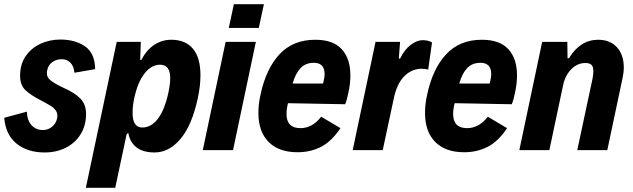

<svg xmlns="http://www.w3.org/2000/svg" viewBox="-37 -710 2993 908"><path d="M-17 -153 90 -182Q92 -139 113 -117Q134 -95 165 -95Q191 -95 210.5 -111.5Q230 -128 234 -156Q236 -174 227 -187Q218 -200 203.5 -209Q189 -218 157 -235Q108 -260 83 -284Q58 -308 58 -351Q58 -406 84.5 -444.5Q111 -483 154.5 -503Q198 -523 248 -523Q319 -523 365.5 -490.5Q412 -458 413 -383L315 -366Q312 -398 295.5 -414Q279 -430 255 -430Q228 -430 208.5 -415Q189 -400 185 -371Q182 -346 202 -330Q222 -314 265 -294Q317 -271 343.5 -243.5Q370 -216 370 -171Q370 -117 344.5 -75.5Q319 -34 274.5 -11.5Q230 11 174 11Q92 11 40.5 -31.5Q-11 -74 -17 -153Z M515 -512H629L626 -427H632Q655 -473 692 -497.5Q729 -522 773 -522Q840 -522 875.5 -479.5Q911 -437 911 -354Q911 -303 898 -244Q871 -118 817 -53.5Q763 11 694 11Q639 11 608 -13.5Q577 -38 570 -81L562 -76L508 178H369ZM759 -270Q768 -312 768 -340Q768 -404 720 -404Q679 -404 646.5 -362.5Q614 -321 598 -246Q590 -210 590 -176Q590 -107 636 -107Q678 -107 709.5 -148Q741 -189 759 -270Z M1069 -690H1211L1187 -578H1045ZM1030 -512H1173L1065 0H922Z M1620 -354Q1620 -312 1610 -269Q1603 -234 1595 -217L1325 -222Q1318 -195 1318 -171Q1318 -104 1384 -104Q1440 -104 1482 -158L1573 -104Q1531 -41 1481 -15.5Q1431 10 1370 10Q1282 10 1233.5 -38.5Q1185 -87 1185 -176Q1185 -218 1195 -262Q1221 -385 1285 -453.5Q1349 -522 1454 -522Q1538 -522 1579 -477.5Q1620 -433 1620 -354ZM1347 -315H1491Q1498 -343 1498 -360Q1498 -413 1447 -413Q1408 -413 1384 -387.5Q1360 -362 1347 -315Z M1739 -512H1855L1849 -433H1855Q1876 -476 1905.5 -498Q1935 -520 1961 -520Q1990 -520 2006 -509L1988 -381Q1974 -385 1953 -385Q1907 -383 1873 -347.5Q1839 -312 1825 -243L1773 0H1631Z M2408 -354Q2408 -312 2398 -269Q2391 -234 2383 -217L2113 -222Q2106 -195 2106 -171Q2106 -104 2172 -104Q2228 -104 2270 -158L2361 -104Q2319 -41 2269 -15.5Q2219 10 2158 10Q2070 10 2021.5 -38.5Q1973 -87 1973 -176Q1973 -218 1983 -262Q2009 -385 2073 -453.5Q2137 -522 2242 -522Q2326 -522 2367 -477.5Q2408 -433 2408 -354ZM2135 -315H2279Q2286 -343 2286 -360Q2286 -413 2235 -413Q2196 -413 2172 -387.5Q2148 -362 2135 -315Z M2527 -512H2646L2647 -434L2654 -435Q2707 -522 2792 -522Q2848 -522 2880.5 -486.5Q2913 -451 2913 -391Q2913 -367 2907 -340L2835 0H2693L2765 -337Q2769 -357 2769 -373Q2769 -395 2760 -403.5Q2751 -412 2731 -412Q2694 -412 2665 -383Q2636 -354 2626 -307L2561 0H2419Z"/></svg>

Font: Decalotype
Style: Bold Italic
Weight: 700
Italic angle: -12°
Designer: Alfredo Marco Pradil
Foundry: Alfredo Marco Pradil
Version: Version 1.0